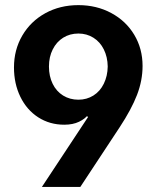

<svg xmlns="http://www.w3.org/2000/svg" viewBox="-20 -737 616 757"><path d="M542.1 -477.1Q542.1 -419.5 520.2 -362.7Q498.2 -305.9 452 -235.6L296.7 0H145.2L332.4 -283.5L337.4 -268.6L314.3 -285L326.8 -284.1Q315.9 -268.8 291.7 -257Q267.5 -245.3 233.4 -245.3Q176.1 -245.3 130.8 -274.4Q85.5 -303.6 60.3 -355.3Q35.1 -407 35.1 -471Q35.1 -540.7 67.9 -596.8Q100.7 -652.9 158.6 -684.9Q216.6 -716.8 289.1 -716.8Q360.6 -716.8 418.5 -685.7Q476.5 -654.6 509.3 -599.9Q542.1 -545.1 542.1 -477.1ZM173 -474.8Q173 -436.6 187.6 -406.7Q202.1 -376.9 228.7 -360.4Q255.3 -343.9 289.2 -343.9Q322 -343.9 348.3 -360.4Q374.6 -376.9 389.3 -407Q404.1 -437.1 404.7 -474.8Q404.1 -512.6 389.3 -542.2Q374.6 -571.8 348.3 -588.3Q322 -604.8 289.2 -604.8Q255.3 -604.8 229 -588.3Q202.7 -571.8 187.9 -542.2Q173 -512.6 173 -474.8Z"/></svg>

Font: Pretendard GOV Variable
Style: Regular
Weight: 400
Designer: Base glyphs from Inter by Rasmus Andersson; Hangul glyphs from Noto Sans CJK(Source Han Sans) by Jang Soo-young and Kang
Foundry: Kil Hyung-jin
Version: Version 1.307;Glyphs 3.2 (3192)